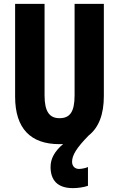

<svg xmlns="http://www.w3.org/2000/svg" viewBox="-20 -734 614 991"><path d="M352 101C352 68 374 30 438 -35C490 -76 516 -144 516 -238V-714H365V-242C365 -155 340 -124 287 -124C237 -124 210 -156 210 -241V-714H58V-235C58 -70 139 10 286 10C292 10 299 10 306 9C261 48 241 85 241 128C241 195 276 237 356 237C380 237 412 233 434 225V128C425 133 401 138 388 138C368 138 352 125 352 101Z"/></svg>

Font: Noto Sans Myanmar ExtraCondensed ExtraBold
Style: Regular
Weight: 800
Width: 2
Designer: Monotype Design Team
Foundry: Monotype Imaging Inc.
Version: Version 2.107